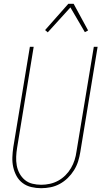

<svg xmlns="http://www.w3.org/2000/svg" viewBox="-20 -981 540 1009"><path d="M196 8Q170 8 144.5 2Q119 -4 99 -19Q79 -34 67 -56Q55 -78 49.5 -103Q44 -128 45 -154.5Q46 -181 50 -208L137 -735H157L70 -205Q66 -181 65 -157.5Q64 -134 68 -111.5Q72 -89 83 -69Q94 -49 111 -35Q128 -21 150.5 -15.5Q173 -10 197 -10Q219 -10 242 -15Q265 -20 286 -31.5Q307 -43 324 -60Q341 -77 353 -97.5Q365 -118 372 -140Q379 -162 382 -185L473 -735H493L402 -182Q398 -157 390.5 -133Q383 -109 369 -86.5Q355 -64 336 -45.5Q317 -27 294 -14.5Q271 -2 246 3Q221 8 196 8ZM231 -811 217 -823 339 -961H367L443 -821L426 -812L350 -942Z"/></svg>

Font: Iosevka Curly Thin
Style: Italic
Weight: 100
Italic angle: -9°
Monospace: yes
Designer: Belleve Invis
Foundry: Belleve Invis
Version: Version 22.1.2; ttfautohint (v1.8.4)